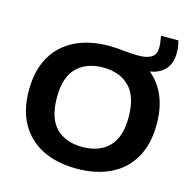

<svg xmlns="http://www.w3.org/2000/svg" viewBox="-126 -1013 1143 1147"><g transform="rotate(15 446.0 -439.0)"><path d="M446.5 9.5Q325.5 9.5 236.8 -34.2Q148 -78 99.5 -162.8Q51 -247.5 51 -370Q51 -492.5 99.5 -577.2Q148 -662 236.8 -705.8Q325.5 -749.5 446.5 -749.5Q490.5 -749.5 537.5 -744Q584.5 -738.5 628 -738.5Q682.5 -738.5 710 -756.5Q737.5 -774.5 737.5 -817.5Q737.5 -847 729 -888H836.5Q843 -866.5 845 -849Q847 -831.5 847 -813.5Q847 -749 813.8 -711.5Q780.5 -674 720 -664.5Q778.5 -617.5 810 -543.2Q841.5 -469 841.5 -370Q841.5 -247 793 -162.2Q744.5 -77.5 655.8 -34Q567 9.5 446.5 9.5ZM446.5 -124.5Q550.5 -124.5 609.5 -184Q668.5 -243.5 668.5 -366.5Q668.5 -495 608.8 -555.2Q549 -615.5 446.5 -615.5Q344 -615.5 284 -556.8Q224 -498 224 -373.5Q224 -243.5 283.2 -184Q342.5 -124.5 446.5 -124.5Z"/></g></svg>

Font: Encode Sans Expanded
Style: Bold
Weight: 700
Width: 7
Designer: Multiple Designers
Foundry: Impallari Type
Version: Version 3.000; ttfautohint (v1.8.3) -l 8 -r 50 -G 200 -x 14 